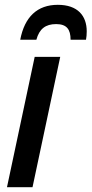

<svg xmlns="http://www.w3.org/2000/svg" viewBox="-20 -777 380 797"><path d="M64 -612H131C143 -657 169 -677 213 -677C257 -677 273 -655 273 -612H337C339 -623 340 -634 340 -647C340 -711 303 -757 220 -757C135 -757 82 -707 64 -612ZM9 0H115L230 -541H124Z"/></svg>

Font: Noto Sans Display SemiCondensed Medium
Style: Italic
Weight: 500
Width: 4
Italic angle: -12°
Designer: Monotype Design Team
Foundry: Monotype Imaging Inc.
Version: Version 1.900